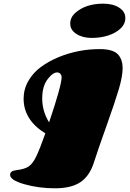

<svg xmlns="http://www.w3.org/2000/svg" viewBox="-20 -1018 707 1048"><path d="M227.5 -290Q108.9 -363.3 108.9 -479.5Q108.9 -531.2 134.8 -576.2Q160.6 -621.1 203.1 -652.3Q245.6 -683.6 299.8 -706.1Q406.7 -750 525.4 -750Q599.1 -750 626 -718.8Q649.4 -690.9 649.4 -646.2Q649.4 -601.6 628.2 -530Q606.9 -458.5 561.3 -330.8Q515.6 -203.1 492.2 -130.1Q468.8 -57.1 418.9 -23.7Q369.1 9.8 280 9.8Q190.9 9.8 113 -12.5Q35.2 -34.7 35.2 -63.5Q35.2 -85.4 67.9 -88.9Q116.2 -94.7 137.9 -110.4Q159.7 -126 178.7 -166Q197.8 -206.1 227.5 -290ZM316.4 -596.2Q316.4 -607.9 309.3 -615.2Q302.2 -622.6 291.5 -622.6Q280.8 -622.6 268.6 -614.5Q256.3 -606.4 243.2 -589.8Q210.4 -550.3 210.4 -480.5Q210.4 -410.6 248 -350.1Q316.4 -553.2 316.4 -596.2ZM390.6 -947.3Q447.3 -998 543 -998Q597.2 -998 630.6 -976.1Q664.1 -954.1 664.1 -920.2Q664.1 -886.2 637.2 -861.6Q610.4 -836.9 569.6 -824Q528.8 -811 479.7 -811Q430.7 -811 397 -832.8Q363.3 -854.5 363.3 -888.7Q363.3 -922.9 390.6 -947.3Z"/></svg>

Font: Sonsie One
Style: Regular
Weight: 400
Designer: Riccardo De Franceschi
Foundry: Sorkin Type Co
Version: Version 1.003